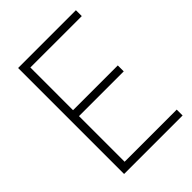

<svg xmlns="http://www.w3.org/2000/svg" viewBox="-214 -844 948 948"><g transform="rotate(-45 260.5 -370.0)"><path d="M86 0V-740H489.5V-699H130.5V-401H443V-359.5H130.5V-41H494.5V0Z"/></g></svg>

Font: Encode Sans SmCnd XLt
Style: Regular
Weight: 200
Width: 4
Designer: Multiple Designers
Foundry: Impallari Type
Version: Version 3.002; ttfautohint (v1.8.3) -l 8 -r 50 -G 200 -x 14 